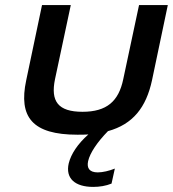

<svg xmlns="http://www.w3.org/2000/svg" viewBox="-20 -520 679 754"><path d="M83 -205C52 -60 107 9 284 9C299 9 313 9 327 8C285 45 259 85 250 121C236 181 275 214 346 214C371 214 396 210 418 201L431 142C409 151 383 157 364 157C332 157 320 141 326 113C333 81 362 38 404 -5C502 -32 554 -98 577 -205L639 -500H526L464 -209C446 -122 399 -81 304 -81C208 -81 178 -122 196 -209L258 -500H145Z"/></svg>

Font: LT Wave Medium
Style: Italic
Weight: 500
Designer: Daniel Lyons
Version: Version 2.5 (Glyphs App)